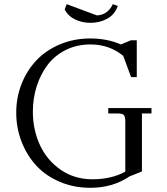

<svg xmlns="http://www.w3.org/2000/svg" viewBox="-20 -896 804 924"><path d="M415 -710.9Q495.1 -710.9 562 -682.1L609.9 -702.1H638.2V-524.9H610.8L573.2 -627Q506.8 -682.1 415 -682.1Q349.6 -682.1 296.1 -655.3Q242.7 -628.4 208.7 -583.3Q174.8 -538.1 156.5 -480.5Q138.2 -422.9 138.2 -358.9Q138.2 -272 171.9 -198.5Q205.6 -125 272 -79.1Q338.4 -33.2 424.8 -33.2Q515.6 -33.2 583 -69.8V-310.1Q583 -335 575.9 -342.5Q568.8 -350.1 543.9 -350.1H501V-376H709V-350.1H663.1V-70.8L603 -46.9Q522.5 7.8 415 7.8Q335 7.8 267.1 -21.2Q199.2 -50.3 154.1 -99.6Q108.9 -148.9 83.5 -214.8Q58.1 -280.8 58.1 -354Q58.1 -427.2 84 -492.7Q109.9 -558.1 156 -606.4Q202.1 -654.8 269.3 -682.9Q336.4 -710.9 415 -710.9ZM291 -850.1 300.8 -876 446.8 -821.8Q499 -824.7 522.9 -876L546.9 -867.2Q531.7 -825.2 495.6 -805.7Q459.5 -786.1 415 -786.1Q376.5 -786.1 342.8 -801.8Q309.1 -817.4 291 -850.1Z"/></svg>

Font: Dihjauti S
Style: Regular
Weight: 400
Designer: T. Christopher White
Version: Version 3.0.0